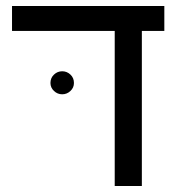

<svg xmlns="http://www.w3.org/2000/svg" viewBox="-20 -619 594 639"><path d="M452.1 0V-516.1H526.9V-599.1H20V-516.1H361.8V0ZM147.9 -342.8C147.9 -332.4 151.9 -323.5 159.7 -316.2C167.5 -308.8 176.6 -305.2 187 -305.2C197.4 -305.2 206.5 -308.8 214.4 -316.2C222.2 -323.5 226.1 -332.4 226.1 -342.8C226.1 -354.2 222.2 -363.5 214.4 -370.8C206.5 -378.2 197.4 -381.8 187 -381.8C176.6 -381.8 167.5 -378.2 159.7 -370.8C151.9 -363.5 147.9 -354.2 147.9 -342.8Z"/></svg>

Font: Arimo
Style: Regular
Weight: 400
Designer: Steve Matteson
Foundry: Monotype Imaging Inc.
Version: Version 1.32